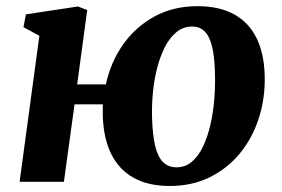

<svg xmlns="http://www.w3.org/2000/svg" viewBox="-20 -589 914 622"><path d="M230 -315.5H323Q338.5 -388 379 -445.2Q419.5 -502.5 480.8 -535.8Q542 -569 620 -569Q689.5 -569 737.2 -543.2Q785 -517.5 810.2 -467.5Q835.5 -417.5 837.5 -344.5Q839.5 -272.5 819 -207.8Q798.5 -143 758 -93.2Q717.5 -43.5 659.8 -15Q602 13.5 530 13.5Q460.5 13.5 413.2 -12.8Q366 -39 340.8 -89.2Q315.5 -139.5 313 -212.5Q313 -222 313 -231.8Q313 -241.5 313 -251H221.5L187 0H43.5L107.5 -473L56 -501L64 -542.5L232.5 -568L262.5 -556.5ZM603 -503Q574 -503 552 -485.2Q530 -467.5 514.5 -437.2Q499 -407 489.2 -369.2Q479.5 -331.5 475.5 -290.5Q471.5 -249.5 472.5 -210.5Q474 -153.5 482.5 -117.2Q491 -81 508 -64Q525 -47 552 -47Q580.5 -47 601.8 -65.2Q623 -83.5 637.8 -114.5Q652.5 -145.5 661.5 -184.2Q670.5 -223 674 -265Q677.5 -307 676.5 -346.5Q675.5 -404 667 -438.2Q658.5 -472.5 642.5 -487.8Q626.5 -503 603 -503Z"/></svg>

Font: Merriweather ExtraBold
Style: Italic
Weight: 800
Italic angle: -7.8°
Version: Version 2.101